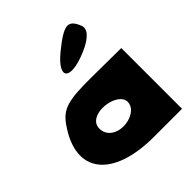

<svg xmlns="http://www.w3.org/2000/svg" viewBox="-208 -985 1073 1073"><g transform="rotate(-45 328.5 -448.5)"><path d="M98 -454C-61 -229 68 -58 397 -58H618V-538L389 -540C201 -542 149 -526 98 -454ZM431 -300C431 -225 295 -190 235 -250C212 -273 206 -313 221 -338C262 -406 431 -375 431 -300ZM364 -764C239 -662 289 -607 447 -673C526 -706 564 -746 549 -783C517 -863 481 -859 364 -764Z"/></g></svg>

Font: Hussar Skorodowane
Style: Bold
Weight: 700
Foundry: Cannot Into Space Fonts
Version: Version 0.892